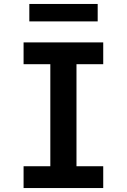

<svg xmlns="http://www.w3.org/2000/svg" viewBox="-20 -949 640 969"><path d="M99 0V-110H234V-625H99V-735H501V-625H366V-110H501V0ZM128 -841V-929H473V-841Z"/></svg>

Font: Iosevka HT Extrabold Extended
Style: Regular
Weight: 800
Width: 7
Monospace: yes
Designer: Belleve Invis
Foundry: Belleve Invis
Version: Version 32.3.0; ttfautohint (v1.8.4)